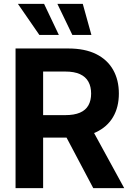

<svg xmlns="http://www.w3.org/2000/svg" viewBox="-20 -980 682 1000"><path d="M61 0V-727.5H335.4Q421.9 -727.5 480.5 -698.5Q539.1 -669.4 569.1 -616.5Q599.1 -563.5 599.1 -492.7Q599.1 -421.9 568.8 -370.4Q538.6 -318.8 479.2 -291Q419.9 -263.2 332.5 -263.2H146V-380.4H319.8Q366.7 -380.4 396.5 -393.3Q426.3 -406.2 440.4 -431.4Q454.6 -456.5 454.6 -492.7Q454.6 -528.8 440.4 -554.4Q426.3 -580.1 396.5 -593.8Q366.7 -607.4 319.3 -607.4H204.6V0ZM465.8 0 291.5 -329.6H446.8L627 0ZM185.1 -797.9 73.2 -960H209.5L286.6 -797.9ZM356.9 -797.9 278.8 -960H411.1L456.1 -797.9Z"/></svg>

Font: Inter Cardless Tabular Bold
Style: Bold
Weight: 700
Designer: Rasmus Andersson
Foundry: rsms
Version: Version 4.000;git-4fc901f